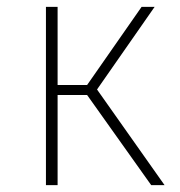

<svg xmlns="http://www.w3.org/2000/svg" viewBox="-20 -540 524 560"><path d="M431 -520 263 -279 460 0H421L234 -263H148V0H114V-520H148V-292H234L393 -520Z"/></svg>

Font: Fira Sans UltraLight
Style: Regular
Weight: 200
Designer: Carrois Corporate & Edenspiekermann AG
Foundry: Carrois Corporate GbR & Edenspiekermann AG
Version: Version 4.106;PS 004.106;hotconv 1.0.70;makeotf.lib2.5.58329